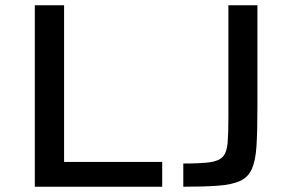

<svg xmlns="http://www.w3.org/2000/svg" viewBox="-20 -708 1101 728"><path d="M112 0V-688H223V-94H595V0ZM675 0V-88Q739 -88 774 -92.5Q809 -97 824.5 -113.5Q840 -130 843 -166Q846 -202 846 -264V-688H956V-295Q956 -209 952.5 -154Q949 -99 935 -67.5Q921 -36 890.5 -22Q860 -8 808 -4Q756 0 675 0Z"/></svg>

Font: Saira Expanded Medium
Style: Regular
Weight: 500
Width: 7
Designer: Hector Gatti with collaboration of the Omnibus-Type team
Foundry: Omnibus-Type
Version: Version 1.100; ttfautohint (v1.8.3)